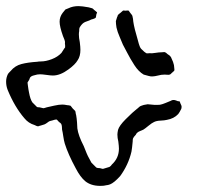

<svg xmlns="http://www.w3.org/2000/svg" viewBox="-32 -598 646 628"><path d="M551 -225Q537 -210 514 -206Q506 -204 493 -203.5Q480 -203 472 -199Q465 -196 453.5 -186.5Q442 -177 437 -174Q433 -172 426.5 -169.5Q420 -167 417 -164Q415 -163 412 -157Q405 -150 403 -145Q402 -142 402 -135Q400 -113 398 -102Q388 -59 361 -22Q341 0 328 5Q326 6 321.5 7Q317 8 315 8Q309 10 296 10Q265 10 246 -6Q230 -20 216 -47Q191 -93 180 -128Q177 -138 175 -152Q173 -166 171 -174Q171 -177 170.5 -183.5Q170 -190 168 -193Q166 -196 161 -199Q160 -200 157 -203.5Q154 -207 153 -207H151Q148 -207 139 -204L131 -202Q128 -201 123 -197Q118 -193 113 -191Q110 -190 106.5 -189Q103 -188 100 -187Q98 -187 96.5 -186Q95 -185 92 -185Q89 -185 86.5 -186.5Q84 -188 81 -189Q61 -195 48 -211Q16 -248 -7 -304Q-12 -317 -12 -331Q-12 -344 -6 -356Q-5 -358 3 -366Q17 -383 38 -388.5Q59 -394 90 -396Q94 -397 101 -397Q118 -397 137.5 -404.5Q157 -412 169 -425L178 -439L181 -443V-451Q180 -454 180.5 -457.5Q181 -461 180 -464Q180 -466 174 -480Q163 -511 163 -527Q163 -543 173 -556L182 -567Q184 -568 192 -571Q206 -578 225 -578Q236 -578 258 -574Q260 -573 263.5 -572.5Q267 -572 269 -571Q272 -570 274 -567.5Q276 -565 278 -564Q279 -563 281 -561.5Q283 -560 285 -558Q286 -557 285 -555.5Q284 -554 284 -553Q283 -551 282.5 -546.5Q282 -542 281 -540Q279 -538 273 -536Q267 -534 266 -534Q261 -531 253 -528.5Q245 -526 241 -523Q237 -520 233.5 -515.5Q230 -511 228 -507Q227 -504 227 -496Q226 -492 226 -485Q226 -474 229 -460Q231 -444 231 -435Q231 -414 222 -401Q214 -387 192 -371Q165 -351 141 -351Q134 -351 120 -353Q106 -355 99 -355Q90 -355 81 -352Q80 -352 75.5 -350.5Q71 -349 69 -347Q67 -346 65.5 -342.5Q64 -339 64 -338Q59 -330 58 -328L59 -320Q61 -304 63 -295Q67 -273 74 -263Q74 -263 81 -256Q83 -254 85 -252Q87 -250 89 -248Q91 -247 97 -247Q109 -244 110 -244Q112 -244 121 -247Q130 -249 145.5 -252.5Q161 -256 172 -256Q178 -256 188 -254Q193 -254 199 -252L206 -243Q214 -235 214 -235Q215 -233 215.5 -228.5Q216 -224 217 -222Q219 -211 220 -197Q221 -183 221 -178Q224 -155 242 -120Q253 -91 259 -81L267 -66L277 -56Q283 -50 283 -50Q286 -48 295 -48Q304 -45 306 -46Q307 -46 316 -49L326 -52Q331 -55 334 -60Q357 -81 357 -112Q357 -119 355 -135Q352 -147 352 -158Q352 -163 354 -173Q358 -187 379 -208Q403 -232 416 -242Q418 -243 422 -247Q426 -251 430 -252Q436 -255 451 -257Q456 -257 462 -256Q468 -255 473 -255H483Q491 -255 494 -256Q499 -257 509 -261L526 -268Q528 -269 530 -270Q532 -271 534 -271H536Q539 -271 543.5 -269.5Q548 -268 550 -267Q554 -267 556 -266L558 -260Q559 -259 561 -253.5Q563 -248 561 -242Q555 -230 551 -225ZM538 -367Q537 -365 535 -364Q533 -363 532 -361Q530 -360 528 -357.5Q526 -355 523 -354Q520 -353 514.5 -353.5Q509 -354 507 -354Q495 -354 485 -351Q481 -350 475.5 -349Q470 -348 462 -348Q459 -348 438 -354Q421 -364 407.5 -385Q394 -406 384 -425.5Q374 -445 370 -452Q367 -460 359.5 -477Q352 -494 349 -508Q347 -520 347 -529L351 -542Q352 -543 352.5 -545.5Q353 -548 354 -549Q355 -551 362 -556Q369 -562 370 -563Q371 -564 374 -563.5Q377 -563 378 -563Q379 -563 383.5 -563.5Q388 -564 389 -563L394 -556Q395 -554 397.5 -551.5Q400 -549 401 -546Q402 -543 403 -536.5Q404 -530 404 -527Q407 -506 419 -466Q425 -442 430 -438Q442 -426 445 -425Q447 -423 451 -423.5Q455 -424 457 -424Q464 -423 476 -425Q488 -427 497 -427Q499 -427 502.5 -427.5Q506 -428 508 -427Q511 -426 516 -421Q524 -416 525 -414Q526 -413 527.5 -410.5Q529 -408 529 -407Q535 -395 537 -385Q537 -382 538 -375.5Q539 -369 538 -367Z"/></svg>

Font: Rubik-Burned
Style: Regular
Weight: 400
Designer: NaN (generative design), Hubert & Fischer (Rubik source font outlines)
Foundry: NaN, Hubert & Fischer
Version: Version 1.000